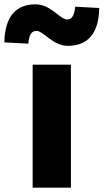

<svg xmlns="http://www.w3.org/2000/svg" viewBox="-79 -868 479 888"><path d="M72 0H249V-569H72ZM235 -656C324 -656 378 -710 380 -831L269 -837C264 -794 253 -778 232 -778C198 -778 156 -848 86 -848C-4 -848 -56 -794 -59 -672L52 -666C56 -710 68 -725 90 -725C123 -725 164 -656 235 -656Z"/></svg>

Font: Noto Sans T Chinese Black
Style: Bold
Weight: 900
Designer: Ryoko NISHIZUKA (kana & ideographs); Paul D. Hunt (Latin, Greek & Cyrillic); Wenlong ZHANG (bopomofo); Sandoll Communica
Foundry: Adobe Systems Incorporated
Version: Version 1.000;PS 1;hotconv 1.0.78;makeotf.lib2.5.61930